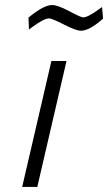

<svg xmlns="http://www.w3.org/2000/svg" viewBox="-20 -742 429 762"><path d="M68 0 184 -500H244L128 0ZM301 -620Q282 -620 234 -644.5Q186 -669 175 -669Q155 -669 110 -636L95 -625L93 -672Q153 -722 187 -722Q209 -722 255 -697.5Q301 -673 310 -673Q328 -673 371 -704L385 -714L389 -668Q335 -620 301 -620Z"/></svg>

Font: Titillium Web Light
Style: Italic
Weight: 300
Italic angle: -13°
Version: Version 1.002;PS 57.000;hotconv 1.0.70;makeotf.lib2.5.55311